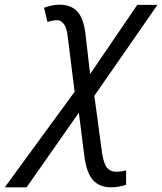

<svg xmlns="http://www.w3.org/2000/svg" viewBox="-132 -556 689 816"><path d="M120.1 -536.1Q169.4 -536.1 196 -507.8Q222.7 -479.5 231 -413.1L251 -241.2L451.2 -535.2H537.1L269 -148.9L301.8 94.2Q308.6 139.6 322.8 156.7Q336.9 173.8 360.4 173.8Q383.8 173.8 403.8 168V229Q371.6 240.2 340.8 240.2Q291 240.2 263.2 209.5Q235.4 178.7 226.1 104L203.1 -77.1L-19 240.2H-111.8L185.1 -166L155.8 -400.9Q151.4 -439.5 138.7 -454.8Q126 -470.2 110.4 -470.2Q94.7 -470.2 69.8 -462.9L55.2 -522.9Q89.4 -536.1 120.1 -536.1Z"/></svg>

Font: OpenSans-Italic
Style: Italic
Weight: 400
Italic angle: -12°
Foundry: Ascender Corporation
Version: Version 1.10